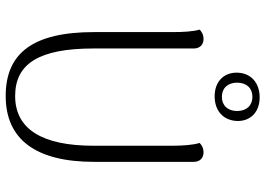

<svg xmlns="http://www.w3.org/2000/svg" viewBox="-152 -790 954 691"><g transform="rotate(90 325.5 -444.0)"><path d="M330 -901C277 -901 241 -869 241 -818C241 -770 275 -739 326 -739C379 -739 414 -771 415 -822C415 -870 381 -901 330 -901ZM328 -875C359 -875 379 -854 379 -820C379 -786 359 -765 328 -765C297 -765 277 -786 277 -820C277 -854 297 -875 328 -875ZM562 -664C562 -686 548 -699 528 -699C511 -699 500 -691 494 -685C501 -662 504 -626 504 -587V-303C504 -118 444 -21 325 -21C208 -21 154 -108 154 -303V-664C154 -686 140 -699 120 -699C103 -699 92 -691 86 -685C93 -662 95 -626 95 -587V-305C95 -86 170 13 325 13C481 13 562 -95 562 -305Z"/></g></svg>

Font: Arima Koshi Light
Style: Regular
Weight: 300
Designer: Joana Correia and Natanael Gama
Foundry: NDISCOVER
Version: Version 1.019;PS 001.019;hotconv 1.0.88;makeotf.lib2.5.64775